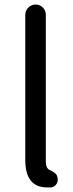

<svg xmlns="http://www.w3.org/2000/svg" viewBox="-20 -816 324 849"><path d="M188.5 12.7Q91.8 12.7 91.8 -108.4V-751Q91.8 -769.5 105.5 -782.7Q119.1 -795.9 137.7 -795.9Q156.2 -795.9 169.4 -782.7Q182.6 -769.5 182.6 -751V-101.6Q182.6 -74.2 197.3 -65.4Q200.2 -64.5 206.5 -61Q212.9 -57.6 215.8 -55.7Q218.8 -53.7 223.1 -50.3Q227.5 -46.9 230 -43Q232.4 -39.1 233.4 -34.2L234.4 -30.3Q235.4 -26.4 235.4 -22.5Q235.4 -10.7 229.5 -2Q220.7 10.7 206.1 12.7Q198.2 12.7 188.5 12.7Z"/></svg>

Font: irohamaru Regular
Style: Regular
Weight: 400
Designer: [Source Han Sans]
Ryoko NISHIZUKA  (kana & ideographs); Paul D. Hunt (Latin, Greek & Cyrillic); Wenlong ZHANG  (bopomofo
Version: Version 1.00